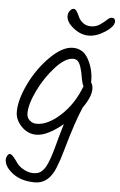

<svg xmlns="http://www.w3.org/2000/svg" viewBox="-73 -755 647 1037"><g transform="rotate(5 250.5 -236.0)"><path d="M493 -682Q512 -682 512 -663Q512 -636 465.5 -605.5Q419 -575 376 -575Q333 -575 293.5 -606.5Q254 -638 254 -670Q254 -688 264 -700Q274 -712 284 -712Q294 -712 302 -698.5Q310 -685 317 -669Q324 -653 341.5 -639.5Q359 -626 385 -626Q411 -626 432 -640Q453 -654 467.5 -668Q482 -682 493 -682ZM422 -289Q422 -246 379 -186Q345 -110 298 56Q285 104 267 149Q231 240 156.5 240Q82 240 35.5 204.5Q-11 169 -11 130Q-11 121 -5 110Q1 99 9 99Q17 99 29.5 113.5Q42 128 53.5 145Q65 162 91 176.5Q117 191 143 191Q169 191 183.5 180Q198 169 208 152.5Q218 136 228.5 106.5Q239 77 246 51Q271 -42 285 -87Q200 -17 141 -17Q95 -17 60.5 -52.5Q26 -88 26 -132Q26 -197 68 -284Q110 -371 176 -436.5Q242 -502 298.5 -502Q355 -502 383.5 -448Q412 -394 412 -334V-324Q422 -311 422 -289ZM138 -76Q199 -76 267.5 -139Q336 -202 373 -300Q366 -312 361 -338Q349 -418 328 -435Q319 -443 305 -443Q262 -443 209 -385Q156 -327 120 -252.5Q84 -178 84 -128Q84 -105 100 -90.5Q116 -76 138 -76Z"/></g></svg>

Font: Kalam Light
Style: Regular
Weight: 300
Version: Version 2.001;PS 1.0;hotconv 1.0.79;makeotf.lib2.5.61930; tt